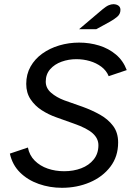

<svg xmlns="http://www.w3.org/2000/svg" viewBox="-20 -883 632 915"><path d="M275 12Q217 12 164.5 -6.5Q112 -25 75.5 -61Q39 -97 27 -151L113 -180Q120 -143 145.5 -117.5Q171 -92 207.5 -79.5Q244 -67 286 -67Q330 -67 367 -81Q404 -95 426.5 -123Q449 -151 449 -191Q449 -223 422 -247.5Q395 -272 332 -294L248 -324Q211 -337 178.5 -358Q146 -379 125.5 -410Q105 -441 105 -483Q105 -529 125.5 -565.5Q146 -602 181.5 -627.5Q217 -653 262.5 -666.5Q308 -680 357 -680Q407 -680 452.5 -666Q498 -652 532.5 -623Q567 -594 584 -549L498 -520Q487 -547 463 -565Q439 -583 408 -592Q377 -601 344 -601Q307 -601 273.5 -589Q240 -577 219 -553Q198 -529 198 -494Q198 -463 223.5 -441Q249 -419 286 -405L374 -374Q418 -358 456.5 -336.5Q495 -315 519 -283Q543 -251 543 -204Q543 -137 506 -88.5Q469 -40 408 -14Q347 12 275 12ZM357 -744 468 -838Q486 -853 498 -858Q510 -863 520 -863Q535 -863 544.5 -856Q554 -849 554 -836Q554 -816 538.5 -803Q523 -790 503 -779L439 -744Z"/></svg>

Font: Atkinson Hyperlegible Next
Style: Italic
Weight: 400
Italic angle: -12°
Designer: Elliott Scott, Megan Eiswerth, Linus Boman, Theodore Petrosky, Letters from Sweden
Foundry: Applied Design Works, Letters from Sweden
Version: Version 2.001